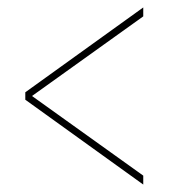

<svg xmlns="http://www.w3.org/2000/svg" viewBox="-20 -615 465 516"><path d="M365 -119 48 -347V-367L365 -595V-571L66 -357L365 -143Z"/></svg>

Font: Noto Serif Display ExtraCondensed
Style: Italic
Weight: 400
Width: 2
Italic angle: -12°
Designer: Monotype Design Team
Foundry: Monotype Imaging Inc.
Version: Version 2.009